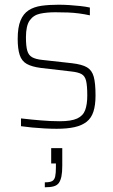

<svg xmlns="http://www.w3.org/2000/svg" viewBox="-20 -538 480 814"><path d="M220 8Q197 8 169 6.5Q141 5 115 2.5Q89 0 69 -3V-36Q95 -33 115.5 -31Q136 -29 154.5 -27.5Q173 -26 192 -25Q211 -24 233 -24Q282 -24 307 -35.5Q332 -47 341 -71Q350 -95 350 -133Q350 -175 345 -195.5Q340 -216 325.5 -224Q311 -232 282 -235L153 -250Q115 -255 93.5 -267Q72 -279 63.5 -305Q55 -331 55 -373Q55 -422 67 -451Q79 -480 101.5 -494.5Q124 -509 156 -513.5Q188 -518 228 -518Q250 -518 273.5 -516.5Q297 -515 320 -512.5Q343 -510 361 -506V-473Q338 -478 315.5 -481Q293 -484 268.5 -485Q244 -486 214 -486Q178 -486 150 -480Q122 -474 106 -451.5Q90 -429 90 -380Q90 -343 95.5 -323.5Q101 -304 116 -295.5Q131 -287 159 -284L285 -270Q328 -265 349 -252.5Q370 -240 377.5 -212.5Q385 -185 385 -133Q385 -92 376 -64.5Q367 -37 347 -21.5Q327 -6 296 1Q265 8 220 8ZM170 256V235Q192 235 201.5 229.5Q211 224 214 210Q217 196 217 172V155H197V90H244V165Q244 192 240.5 209.5Q237 227 229.5 237.5Q222 248 207.5 252Q193 256 170 256Z"/></svg>

Font: Saira SemiCondensed Thin
Style: Regular
Weight: 250
Width: 4
Designer: Hector Gatti with collaboration of the Omnibus-Type team
Foundry: Omnibus-Type
Version: Version 1.101